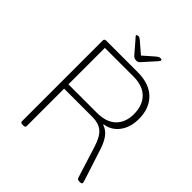

<svg xmlns="http://www.w3.org/2000/svg" viewBox="-233 -994 1136 1136"><g transform="rotate(45 335.5 -426.0)"><path d="M147 2Q131 2 131 -10V-686Q131 -700 147 -700H409Q506 -700 558.5 -649Q611 -598 611 -509Q611 -439 576.5 -393Q542 -347 486 -339V-335Q518 -325 540 -296Q562 -267 577 -220L639 -28Q644 -11 644 -7Q644 2 629 2H621Q614 2 609.5 -1Q605 -4 602 -14L541 -208Q520 -275 489 -299Q458 -323 409 -323H171V-10Q171 2 155 2ZM171 -359H409Q488 -359 529 -399Q570 -439 570 -509Q570 -581 529 -622.5Q488 -664 409 -664H171ZM446 -854Q459 -854 459 -847Q459 -843 454.5 -837.5Q450 -832 445 -826L382 -756Q374 -747 368.5 -744.5Q363 -742 354 -742Q338 -742 327 -754L264 -827Q260 -832 254.5 -837.5Q249 -843 249 -847Q249 -851 253.5 -852.5Q258 -854 263 -854Q272 -854 289 -839L354 -783L418 -839Q435 -854 446 -854Z"/></g></svg>

Font: Asap Semi Expanded Thin
Style: Regular
Weight: 100
Width: 6
Designer: Pablo Cosgaya
Foundry: Omnibus-Type
Version: Version 3.001; ttfautohint (v1.8.4.7-5d5b)